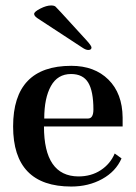

<svg xmlns="http://www.w3.org/2000/svg" viewBox="-20 -673 497 703"><path d="M241 10Q28 10 28 -210Q28 -432 241 -432Q326 -432 377 -381.5Q428 -331 429 -243V-210H141Q141 -28 267 -27Q314 -27 349 -50Q384 -73 400 -111L425 -93Q404 -45 354 -17.5Q304 10 241 10ZM142 -239H302Q322 -239 322 -272Q322 -339 303 -370.5Q284 -402 240 -402Q191 -402 166.5 -358Q142 -314 142 -239ZM303 -490Q294 -490 281 -499L116 -607Q105 -615 105 -622Q105 -630 127.5 -641.5Q150 -653 167 -653Q178 -653 183 -649Q193 -639 203 -628L298 -524Q315 -505 315 -499Q315 -490 303 -490Z"/></svg>

Font: UnnaMedium
Style: Regular
Weight: 500
Designer: Jorge de Buen Unna
Foundry: Omnibus-Type
Version: Version 2.008;hotconv 1.0.109;makeotfexe 2.5.65596